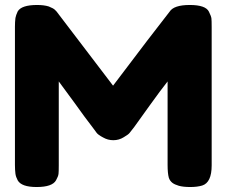

<svg xmlns="http://www.w3.org/2000/svg" viewBox="-20 -752 910 771"><path d="M819 -705Q806 -732 742 -732Q678 -732 661 -705Q594 -620 434 -408L207 -706L201 -712Q196 -718 176 -726Q157 -732 129 -732Q66 -732 51 -706Q44 -691 42 -680Q40 -664 40 -645V-90Q40 -70 42 -54Q44 -41 51 -28Q66 -1 127 -1Q190 -1 205 -28Q214 -44 215 -54Q216 -61 216 -88V-425Q247 -383 280 -338Q316 -287 359 -231L367 -220Q373 -211 394 -200Q413 -189 435 -189Q458 -189 477 -201Q496 -212 501 -219Q510 -231 519 -242Q523 -247 580 -327Q626 -391 653 -425V-90Q653 -56 658 -38Q662 -26 672 -18Q681 -11 698 -6Q716 -1 744 -1Q772 -1 792 -7Q830 -19 830 -88V-643Q830 -670 829 -678Q828 -687 819 -705Z"/></svg>

Font: FredokaOneMacrons
Style: Regular
Weight: 500
Designer: ""
Foundry: ""
Version: ""